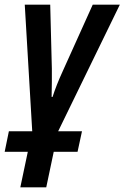

<svg xmlns="http://www.w3.org/2000/svg" viewBox="-49 -562 533 822"><path d="M38 240 70 88H-29L-11 0H89L57 -542H166L173 -268Q173 -243 173 -212Q173 -181 172 -147H176Q192 -197 219 -256L348 -542H464L200 0H302L283 88H181L149 240Z"/></svg>

Font: Noto Sans Condensed SemiBold
Style: Italic
Weight: 600
Width: 3
Italic angle: -12°
Designer: Monotype Design Team
Foundry: Monotype Imaging Inc.
Version: Version 2.013; ttfautohint (v1.8.4.7-5d5b)